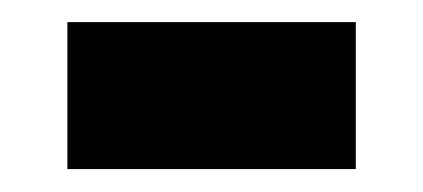

<svg xmlns="http://www.w3.org/2000/svg" viewBox="-20 -341 377 171"><path d="M296.9 -190.4H40V-321.3H296.9Z"/></svg>

Font: FreeUniversal
Style: Bold
Weight: 700
Version: Version 1.001